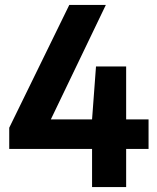

<svg xmlns="http://www.w3.org/2000/svg" viewBox="-20 -760 638 780"><path d="M17.5 -155V-241L261.5 -740H410L170 -240.5L150.5 -275H583.5V-155ZM354 0V-275L370 -490H492.5V0Z"/></svg>

Font: Encode Sans SemiCondensed
Style: Bold
Weight: 700
Width: 4
Designer: Multiple Designers
Foundry: Impallari Type
Version: Version 3.002